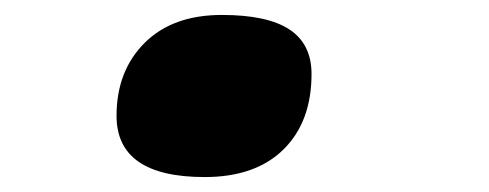

<svg xmlns="http://www.w3.org/2000/svg" viewBox="-20 -222 654 257"><path d="M397 -123Q397 -59 359.5 -22Q322 15 254 15Q195 15 165.5 -5.5Q136 -26 136 -67Q136 -127 173.5 -164.5Q211 -202 277 -202Q338 -202 367.5 -182.5Q397 -163 397 -123Z"/></svg>

Font: Intel One Mono
Style: Bold Italic
Weight: 700
Italic angle: -16°
Monospace: yes
Designer: Fred Shallcrass
Foundry: Frere-Jones Type LLC
Version: Version 1.400;hotconv 1.1.0;makeotfexe 2.6.0;FJTRelease1.4